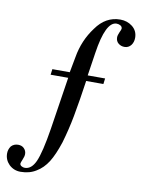

<svg xmlns="http://www.w3.org/2000/svg" viewBox="-118 -772 771 1032"><g transform="rotate(10 267.5 -256.5)"><path d="M136 -349 140 -380H235L251 -465Q267 -559 322 -632Q374 -706 454 -706Q492 -706 520 -684Q549 -661 549 -623Q549 -599 536 -582Q522 -565 501 -565Q482 -565 468 -576Q453 -588 453 -609Q453 -620 461 -638Q469 -654 469 -659Q469 -669 460 -675Q450 -681 438 -681Q378 -681 352 -505L333 -380H428L424 -349H330Q315 -244 298 -152Q284 -77 262 -2Q239 68 214 108Q188 149 152 170Q116 193 67 193Q30 193 4 168Q-21 143 -21 108Q-21 86 -8 68Q7 52 30 52Q50 52 62 64Q75 77 75 95Q75 108 67 126Q59 145 59 149Q59 158 68 163Q76 168 86 168Q122 168 144 120Q167 69 188 -64L232 -349Z"/></g></svg>

Font: Bailleul Roman
Style: Roman
Weight: 400
Version: Version 1